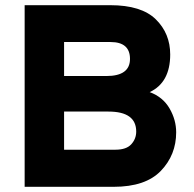

<svg xmlns="http://www.w3.org/2000/svg" viewBox="-20 -720 748 740"><path d="M75 -700H405Q525 -700 580.5 -645.5Q636 -591 636 -510Q636 -402 557 -365Q608 -346 633.5 -302Q659 -258 659 -210Q659 -123 600 -61.5Q541 0 418 0H75ZM390 -427Q481 -427 481 -493Q481 -558 406 -558H227V-427ZM425 -143Q467 -143 486 -164Q505 -185 505 -213Q505 -290 398 -290H227V-143Z"/></svg>

Font: Overpass Heavy
Style: Regular
Weight: 900
Designer: Delve Withrington, Thomas Jockin
Foundry: Delve Fonts
Version: Version 3.000;DELV;Overpass